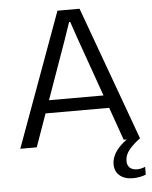

<svg xmlns="http://www.w3.org/2000/svg" viewBox="-61 -780 826 1042"><g transform="rotate(-5 351.5 -258.5)"><path d="M25.3 0 291.6 -729H412L677.6 0H588.7L386.7 -569.9L355.3 -662H349L317.6 -569.9L114.9 0ZM169 -179.3 181.9 -249H521L533.9 -179.3ZM621.3 212.4Q575.6 212.4 548.9 189.8Q522.3 167.1 522.3 127.9Q522.3 102.3 535 76.7Q547.7 51.1 572.5 27.3Q597.3 3.4 631.6 -16.7H668.1L677.6 0Q640 27.4 616.9 55.6Q593.7 83.9 593.7 116.3Q593.7 140.3 607.9 153.3Q622 166.3 648 166.3Q659.7 166.3 671 163.4Q682.3 160.6 691.6 156.6V198.9Q679.6 204.6 659.9 208.5Q640.3 212.4 621.3 212.4Z"/></g></svg>

Font: Mona Sans ExtraLight
Style: Regular
Weight: 200
Designer: Deni Anggara
Foundry: GitHub
Version: Version 2.000